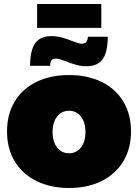

<svg xmlns="http://www.w3.org/2000/svg" viewBox="-20 -929 687 957"><path d="M324 -555Q417 -555 487 -520.5Q557 -486 595 -422.5Q633 -359 633 -274Q633 -189 595 -125.5Q557 -62 487 -27Q417 8 324 8Q231 8 161 -27Q91 -62 53 -125.5Q15 -189 15 -274Q15 -359 53 -422.5Q91 -486 161 -520.5Q231 -555 324 -555ZM324 -377Q287 -377 264.5 -348Q242 -319 242 -271Q242 -223 264.5 -194Q287 -165 324 -165Q361 -165 383.5 -194Q406 -223 406 -271Q406 -319 383.5 -348Q361 -377 324 -377ZM411 -599Q384 -599 360.5 -605.5Q337 -612 307 -624Q272 -637 260 -637Q243 -637 236.5 -628.5Q230 -620 230 -601H130Q130 -677 155 -713Q180 -749 236 -749Q264 -749 287.5 -742.5Q311 -736 341 -724Q354 -719 366.5 -715Q379 -711 387 -711Q403 -711 410 -719.5Q417 -728 418 -746H517Q517 -670 492 -634.5Q467 -599 411 -599ZM165 -909H485V-790H165Z"/></svg>

Font: Argentum Sans Black
Style: Regular
Weight: 900
Designer: Julieta Ulanovsky (Modified by Cristiano Sobral)
Foundry: Julieta Ulanovsky
Version: Version 1.000; ttfautohint (v1.5.65-e2d9)